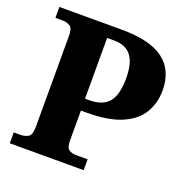

<svg xmlns="http://www.w3.org/2000/svg" viewBox="-128 -830 908 945"><g transform="rotate(20 326.0 -357.0)"><path d="M24 0V-57H59Q83 -57 100 -67.5Q117 -78 117 -120V-598Q117 -637 100 -647Q83 -657 63 -657H24V-714H350Q500 -714 571 -660Q642 -606 642 -501Q642 -436 611.5 -384Q581 -332 512 -301.5Q443 -271 328 -271H298V-115Q298 -76 313.5 -66.5Q329 -57 351 -57H411V0ZM319 -333Q389 -333 421 -371Q453 -409 453 -497Q453 -575 424 -613Q395 -651 333 -651H297V-333Z"/></g></svg>

Font: Noto Serif ExtraBold
Style: Regular
Weight: 800
Designer: Monotype Design Team
Foundry: Monotype Imaging Inc.
Version: Version 2.014